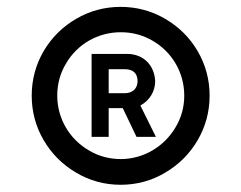

<svg xmlns="http://www.w3.org/2000/svg" viewBox="-20 -802 685 545"><path d="M322.5 -277.5C368 -277.5 410.5 -289 449 -312C487.5 -334.5 518.5 -365.5 541 -404C563.5 -442.5 575 -485 575 -530.5C575 -576 563.5 -618.5 541 -657C518.5 -695.5 487.5 -726 449 -748.5C410.5 -771 368 -782.5 322.5 -782.5C277 -782.5 234.5 -771 196 -748.5C157.5 -726 126.5 -695.5 104 -657C81.5 -618.5 70 -576 70 -530.5C70 -485 81.5 -442.5 104 -404C126.5 -365.5 157.5 -334.5 196 -312C234.5 -289 277 -277.5 322.5 -277.5ZM323 -350.5C290.5 -350.5 260 -358.5 232.5 -375C177 -407 142.5 -466 142.5 -530.5C142.5 -563 150.5 -593.5 167 -621C199 -676.5 257.5 -710.5 323 -710.5C355.5 -710.5 385.5 -702.5 413 -686.5C468.5 -654.5 503 -596 503 -530.5C503 -498.5 495 -468.5 478.5 -441C446 -385.5 387 -350.5 323 -350.5ZM288.5 -413.5V-495H328.5L367.5 -413.5H422.5L378.5 -502.5C405 -517 420.5 -543 420.5 -571.5C418.5 -616.5 387.5 -649 340.5 -649H240V-413.5ZM288.5 -537.5V-605.5H335C356.5 -605.5 370.5 -595 370.5 -571.5C370.5 -550 355 -537.5 335 -537.5Z"/></svg>

Font: Vela Sans SemBd
Style: Regular
Weight: 600
Designer: Principal design: Mikhail Sharanda - project Manrope.
Design modification: Ravid Balaliev
Foundry: Mikhail Sharanda
Version: Version 1.001